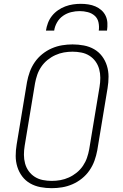

<svg xmlns="http://www.w3.org/2000/svg" viewBox="-20 -975 640 1003"><path d="M250 8Q220 8 191 2.5Q162 -3 137.5 -17Q113 -31 96 -53.5Q79 -76 70.5 -103.5Q62 -131 62 -160.5Q62 -190 67 -220L121 -546Q126 -573 135.5 -599.5Q145 -626 161.5 -650Q178 -674 201 -692.5Q224 -711 250.5 -722.5Q277 -734 304.5 -738.5Q332 -743 359 -743Q389 -743 418 -737.5Q447 -732 471.5 -718Q496 -704 513 -681.5Q530 -659 538.5 -631.5Q547 -604 547 -574.5Q547 -545 542 -515L488 -189Q483 -162 473.5 -135.5Q464 -109 447.5 -85Q431 -61 408 -42.5Q385 -24 358.5 -12.5Q332 -1 304.5 3.5Q277 8 250 8ZM250 -30Q273 -30 295.5 -34Q318 -38 340 -48Q362 -58 381 -73.5Q400 -89 413.5 -109Q427 -129 434.5 -151Q442 -173 446 -195L500 -521Q504 -545 504 -568.5Q504 -592 498 -614Q492 -636 479 -654Q466 -672 447 -684Q428 -696 405 -700.5Q382 -705 359 -705Q336 -705 313.5 -701Q291 -697 269 -687Q247 -677 228 -661.5Q209 -646 195.5 -626Q182 -606 174.5 -584Q167 -562 163 -540L109 -214Q105 -190 105 -166.5Q105 -143 111 -121Q117 -99 130 -81Q143 -63 162 -51Q181 -39 204 -34.5Q227 -30 250 -30ZM220 -815Q223 -835 230.5 -855Q238 -875 251.5 -892Q265 -909 283 -921.5Q301 -934 321 -941.5Q341 -949 361.5 -952Q382 -955 402 -955Q422 -955 441.5 -952Q461 -949 478.5 -941.5Q496 -934 510 -921.5Q524 -909 532 -892Q540 -875 541 -855Q542 -835 539 -815H496Q499 -837 494.5 -858Q490 -879 475 -892.5Q460 -906 439 -911.5Q418 -917 396 -917Q374 -917 351.5 -911.5Q329 -906 309.5 -892.5Q290 -879 278 -858Q266 -837 263 -815Z"/></svg>

Font: Iosevka SS04 XLt Ex Obl
Style: Regular
Weight: 200
Width: 7
Italic angle: -9°
Monospace: yes
Designer: Belleve Invis
Foundry: Belleve Invis
Version: Version 19.0.0; ttfautohint (v1.8.4)